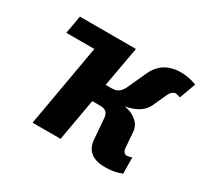

<svg xmlns="http://www.w3.org/2000/svg" viewBox="-114 -665 879 831"><g transform="rotate(30 326.0 -250.0)"><path d="M652 -495 623 -415H618L612 -417Q610 -417 606 -418.5Q602 -420 599 -420Q591 -420 582.5 -413Q574 -406 569 -395L537 -325Q520 -289 476 -272Q455 -264 435 -260Q460 -257 477 -247Q518 -225 522 -185L528 -105Q529 -94 535 -87Q541 -80 549 -80Q553 -80 563 -82L569 -85H574L575 -5Q575 -5 551 3Q525 10 493 10Q443 10 418.5 -11.5Q394 -33 392 -70L384 -170Q383 -190 373.5 -200Q364 -210 342 -210H302L265 0H125L197 -410H57L73 -500H353L317 -300H347Q369 -300 382 -310Q395 -320 404 -340L445 -430Q481 -510 574 -510Q600 -510 630 -502Z"/></g></svg>

Font: Scada
Style: Bold Italic
Weight: 700
Italic angle: -10°
Version: Version 4.000